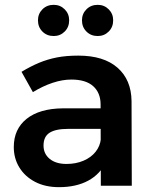

<svg xmlns="http://www.w3.org/2000/svg" viewBox="-20 -768 630 794"><path d="M261 -235Q210 -235 185 -219Q160 -203 160 -166Q160 -132 185.5 -111Q211 -90 255 -90Q294 -90 325.5 -103.5Q357 -117 375.5 -140.5Q394 -164 397 -193L419 -100Q395 -48 345 -21Q295 6 224 6Q167 6 125 -16Q83 -38 60 -75.5Q37 -113 37 -160Q37 -234 90 -276.5Q143 -319 240 -320H411V-235ZM396 -336Q396 -384 365.5 -411.5Q335 -439 275 -439Q238 -439 197.5 -425.5Q157 -412 116 -387L69 -471Q107 -494 142 -508.5Q177 -523 215.5 -530.5Q254 -538 304 -538Q409 -538 466 -488Q523 -438 524 -350L525 0H397ZM202 -748Q229 -748 247.5 -729.5Q266 -711 266 -684Q266 -656 247.5 -637.5Q229 -619 202 -619Q174 -619 155.5 -637.5Q137 -656 137 -684Q137 -711 155.5 -729.5Q174 -748 202 -748ZM384 -748Q411 -748 429.5 -729.5Q448 -711 448 -684Q448 -656 429.5 -637.5Q411 -619 384 -619Q356 -619 337.5 -637.5Q319 -656 319 -684Q319 -711 337.5 -729.5Q356 -748 384 -748Z"/></svg>

Font: Alexandria Medium
Style: Regular
Weight: 500
Designer: Mohamed Gaber
Foundry: Kief Type Foundry
Version: Version 5.100